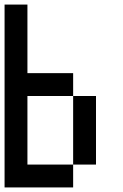

<svg xmlns="http://www.w3.org/2000/svg" viewBox="-20 -920 540 840"><path d="M0 -100V-900H100V-600H300V-500H100V-200H300V-100ZM400 -200H300V-500H400Z"/></svg>

Font: GalmuriMono9 Regular
Style: Regular
Weight: 400
Designer: Lee Minseo (quiple)
Version: Version 2.399;hotconv 1.1.1;makeotfexe 2.6.0 DEVELOPMENT